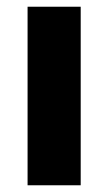

<svg xmlns="http://www.w3.org/2000/svg" viewBox="-20 -551 322 571"><path d="M62 -531V0H220V-531Z"/></svg>

Font: Fira Sans
Style: Bold
Weight: 700
Designer: Carrois Corporate & Edenspiekermann AG
Foundry: Carrois Corporate GbR & Edenspiekermann AG
Version: Version 4.203